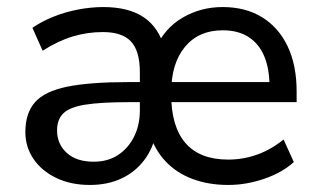

<svg xmlns="http://www.w3.org/2000/svg" viewBox="-20 -516 902 545"><path d="M235 9Q181 9 139.5 -11Q98 -31 75 -65Q52 -99 52 -141Q52 -195 79.5 -226Q107 -257 171 -270Q235 -283 344 -283H389V-226H344Q267 -226 222.5 -219Q178 -212 160 -194.5Q142 -177 142 -146Q142 -107 169.5 -82Q197 -57 246 -57Q286 -57 315 -76Q344 -95 360.5 -128Q377 -161 377 -203V-311Q377 -371 352 -398Q327 -425 272 -425Q228 -425 186.5 -412.5Q145 -400 101 -372L72 -437Q98 -455 131.5 -468.5Q165 -482 202 -489Q239 -496 273 -496Q345 -496 388 -467Q431 -438 447 -379H422Q447 -436 498.5 -466Q550 -496 612 -496Q677 -496 724 -467Q771 -438 796.5 -384.5Q822 -331 822 -256V-226H457V-283H760L745 -270Q745 -321 730 -356.5Q715 -392 685.5 -411Q656 -430 612 -430Q544 -430 505 -383Q466 -336 466 -254V-247Q466 -157 506.5 -110Q547 -63 628 -63Q670 -63 709.5 -77Q749 -91 785 -120L814 -56Q781 -26 730 -8.5Q679 9 628 9Q572 9 526.5 -8Q481 -25 449.5 -58.5Q418 -92 403 -142H424Q415 -95 389 -61Q363 -27 324 -9Q285 9 235 9Z"/></svg>

Font: Nunito Sans 12pt ExtraLight Medium
Style: Regular
Weight: 500
Version: Version 3.101;gftools[0.9.27]